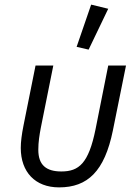

<svg xmlns="http://www.w3.org/2000/svg" viewBox="-20 -800 597 832"><path d="M449 -762 375 -780 312 -597 364 -585ZM211 -516H134L82 -257C74 -217 70 -185 70 -159C70 -55 132 12 236 12C360 12 433 -58 469 -234L526 -516H449L394 -240C364 -92 322 -57 246 -57C180 -57 146 -85 146 -151C146 -185 151 -215 157 -247Z"/></svg>

Font: Braiins Sans
Style: Italic
Weight: 400
Italic angle: -11.31°
Designer: Mike Abbink, Paul van der Laan, Pieter van Rosmalen, Jiri Chlebus, Lubos Buracinsky
Foundry: Bold Monday, Sudetype
Version: Version 1.000;hotconv 1.0.109;makeotfexe 2.5.65596